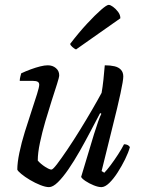

<svg xmlns="http://www.w3.org/2000/svg" viewBox="-20 -768 584 788"><path d="M181 0Q167 0 145.5 -8.5Q124 -17 103 -29.5Q82 -42 67.5 -54Q53 -66 51 -72Q51 -100 59.5 -141Q68 -182 82 -227Q96 -272 109.5 -312.5Q123 -353 132 -382Q141 -411 141 -420Q141 -429 134.5 -432.5Q128 -436 116 -436H61Q61 -444 63.5 -453.5Q66 -463 67 -467Q86 -476 106.5 -483.5Q127 -491 145 -495.5Q163 -500 176 -500Q196 -500 209.5 -488.5Q223 -477 223 -459Q223 -451 214 -423Q205 -395 192 -354.5Q179 -314 166 -269.5Q153 -225 144 -182.5Q135 -140 135 -109Q147 -95 165 -83.5Q183 -72 191 -72Q197 -72 214.5 -95Q232 -118 257 -155Q282 -192 308.5 -235Q335 -278 358.5 -318.5Q382 -359 397 -387Q401 -409 404.5 -441Q408 -473 410 -500Q433 -500 450 -496Q467 -492 476.5 -481.5Q486 -471 486 -454Q486 -438 474.5 -384.5Q463 -331 442.5 -250Q422 -169 397 -66L408 -59Q418 -69 433.5 -89.5Q449 -110 464.5 -134Q480 -158 489 -176Q498 -176 504.5 -172.5Q511 -169 513 -164Q507 -142 493.5 -114.5Q480 -87 463 -60.5Q446 -34 428.5 -17Q411 0 396 0Q383 0 364.5 -7.5Q346 -15 331 -25Q316 -35 313 -42L366 -218Q375 -247 383 -269.5Q391 -292 396 -301L391 -304Q373 -270 351.5 -229Q330 -188 307 -147.5Q284 -107 261 -73.5Q238 -40 217.5 -20Q197 0 181 0ZM292 -565Q285 -568 277 -575Q269 -582 268 -588Q304 -635 337.5 -671Q371 -707 394.5 -727.5Q418 -748 426 -748Q433 -748 444 -740Q455 -732 464.5 -719.5Q474 -707 474 -693Z"/></svg>

Font: Texturina Medium 12pt Light
Style: Italic
Weight: 300
Italic angle: -11°
Version: Version 1.002